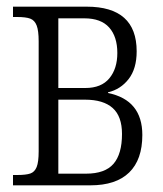

<svg xmlns="http://www.w3.org/2000/svg" viewBox="-20 -556 489 576"><path d="M19 -31H31Q58 -31 71 -35.5Q84 -40 90 -55Q96 -70 96 -102V-432Q96 -464 90 -479.5Q84 -495 71 -500Q58 -505 31 -505H19V-536H240Q390 -536 390 -402Q390 -350 366 -319Q342 -288 304 -279V-277Q407 -256 407 -151Q407 -77 367.5 -38.5Q328 0 251 0H19ZM236 -292Q284 -292 308 -321Q332 -350 332 -397Q332 -446 307.5 -473.5Q283 -501 233 -501H155V-292ZM238 -35Q295 -35 320.5 -64.5Q346 -94 346 -154Q346 -207 318 -232Q290 -257 235 -257H155V-35Z"/></svg>

Font: Noto Serif CondLight
Style: Regular
Weight: 300
Width: 3
Designer: Monotype Design Team
Foundry: Monotype Imaging Inc.
Version: Version 1.001